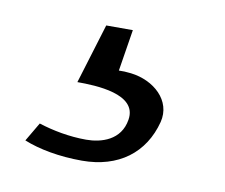

<svg xmlns="http://www.w3.org/2000/svg" viewBox="-42 -63 399 341"><g transform="rotate(10 157.5 108.0)"><path d="M19 212C46 223 83 230 124 230C190 230 235 196 250 138C260 98 225 67 183 62C179 62 175 61 171 61H161L173 -14H125L92 94C125 94 201 96 193 144C187 182 152 192 125 192C94 192 64 186 39 178Z"/></g></svg>

Font: Charger Sport
Style: ExLitExtObl
Weight: 200
Designer: Jasper
Foundry: Cannot Into Space Fonts
Version: Version 1.1